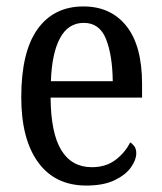

<svg xmlns="http://www.w3.org/2000/svg" viewBox="-20 -566 502 596"><path d="M248 10Q151 10 98.5 -62Q46 -134 46 -264Q46 -405 96.5 -475.5Q147 -546 239 -546Q324 -546 372.5 -485Q421 -424 421 -305V-263H137Q138 -152 170.5 -99.5Q203 -47 265 -47Q309 -47 339 -70Q369 -93 384 -124Q391 -120 397 -112Q403 -104 403 -90Q403 -70 386.5 -46.5Q370 -23 335.5 -6.5Q301 10 248 10ZM330 -314Q329 -395 309 -445Q289 -495 240 -495Q192 -495 166.5 -448Q141 -401 138 -314Z"/></svg>

Font: Noto Serif Condensed
Style: Regular
Weight: 400
Width: 3
Designer: Monotype Design Team
Foundry: Monotype Imaging Inc.
Version: Version 2.015